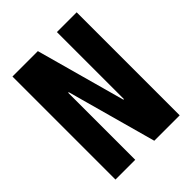

<svg xmlns="http://www.w3.org/2000/svg" viewBox="-206 -846 962 962"><g transform="rotate(-45 275.0 -365.0)"><path d="M48 0V-730H228L359 -255H363V-730H503V0H323L192 -475H188V0Z"/></g></svg>

Font: M PLUS Code Latin SemiExpanded
Style: Bold
Weight: 700
Width: 6
Designer: Coji Morishita
Foundry: UNDERFOREST DESIGN
Version: Version 1.002; ttfautohint (v1.8.3)